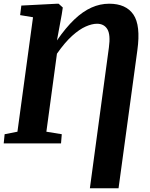

<svg xmlns="http://www.w3.org/2000/svg" viewBox="-22 -773 810 1035"><path d="M462.5 242 565 -517Q574.5 -586 556.8 -615.5Q539 -645 501 -645Q474 -645 440 -630Q406 -615 367 -580Q328 -545 285 -483.5L228 -63L311 -49.5L307 0H-2L3 -49.5L72 -63L156 -680L86.5 -691.5L93 -743L286.5 -753H294L316.5 -732.5L311 -696L285 -555Q333 -624.5 378.8 -668Q424.5 -711.5 471 -732.2Q517.5 -753 566.5 -753Q657 -753 697 -694.8Q737 -636.5 718.5 -502.5L617 242Z"/></svg>

Font: Merriweather ExtraBold
Style: Italic
Weight: 800
Italic angle: -7.8°
Version: Version 2.101